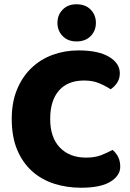

<svg xmlns="http://www.w3.org/2000/svg" viewBox="-20 -861 611 899"><path d="M374 -484Q297 -484 256 -437Q215 -390 215 -304Q215 -217 260.5 -170Q306 -123 383 -123Q424 -123 452.5 -134Q481 -145 507 -159Q524 -145 533.5 -125.5Q543 -106 543 -80Q543 -39 497.5 -10.5Q452 18 359 18Q292 18 233 -1Q174 -20 130 -59.5Q86 -99 60.5 -159.5Q35 -220 35 -304Q35 -382 59.5 -441.5Q84 -501 126.5 -542Q169 -583 226 -604Q283 -625 348 -625Q440 -625 490.5 -595Q541 -565 541 -518Q541 -492 528 -473Q515 -454 498 -443Q472 -460 442.5 -472Q413 -484 374 -484ZM249 -754Q249 -791 273.5 -816Q298 -841 338 -841Q380 -841 404.5 -816Q429 -791 429 -754Q429 -717 404.5 -692Q380 -667 338 -667Q298 -667 273.5 -692Q249 -717 249 -754Z"/></svg>

Font: Baloo Tamma
Style: Regular
Weight: 400
Designer: Divya Kowshik and Ek Type
Foundry: Ek Type
Version: Version 1.443;PS 1.000;hotconv 16.6.51;makeotf.lib2.5.65220;